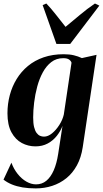

<svg xmlns="http://www.w3.org/2000/svg" viewBox="-27 -823 586 1094"><path d="M444.5 15Q435.5 75 411.2 119.2Q387 163.5 351 192.5Q315 221.5 270.5 236Q226 250.5 177 250.5Q135.5 250.5 101.5 244.8Q67.5 239 40.8 228Q14 217 -7 200.5L38 104Q51.5 140.5 74 168.5Q96.5 196.5 123.8 212Q151 227.5 178.5 227.5Q212 227.5 237 207Q262 186.5 279 147.8Q296 109 304.5 54L329 -105.5Q318 -76 296.8 -49Q275.5 -22 245 -5.5Q214.5 11 175 11Q133.5 11 97.2 -8.2Q61 -27.5 38.2 -69.2Q15.5 -111 15.5 -177.5Q15.5 -231 28.8 -280.8Q42 -330.5 68 -373Q94 -415.5 132.5 -447.2Q171 -479 222 -496.5Q273 -514 336 -514Q369 -514 393.8 -508Q418.5 -502 439.5 -492L523 -510.5ZM380.5 -465.5Q377.5 -476 366.5 -483.8Q355.5 -491.5 333.5 -491.5Q294 -491.5 265.2 -469.2Q236.5 -447 216.8 -410.5Q197 -374 185 -329.2Q173 -284.5 167.5 -238.8Q162 -193 162 -154Q162 -120.5 167.2 -99.2Q172.5 -78 181.2 -66Q190 -54 201 -49.2Q212 -44.5 223.5 -44.5Q246.5 -44.5 269.5 -63.2Q292.5 -82 311 -111Q329.5 -140 336.5 -170ZM294.5 -572.5 216 -794 237 -803Q263.5 -775.5 291.2 -740Q319 -704.5 346.5 -670Q387.5 -703.5 428.2 -738Q469 -772.5 514 -803L539 -791L373 -572.5Z"/></svg>

Font: Merriweather 144pt
Style: Bold Italic
Weight: 700
Italic angle: -7.8°
Version: Version 2.101